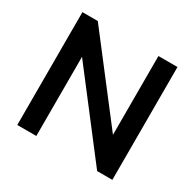

<svg xmlns="http://www.w3.org/2000/svg" viewBox="-153 -872 1055 1039"><g transform="rotate(30 374.0 -352.5)"><path d="M77 0V-705H173L578 -179H552V-705H671V0H576L171 -527H196V0Z"/></g></svg>

Font: Nunito Sans 12pt ExtraLight 12pt
Style: Bold
Weight: 700
Version: Version 3.101;gftools[0.9.27]